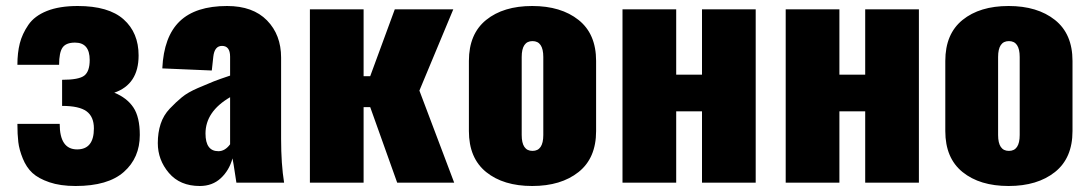

<svg xmlns="http://www.w3.org/2000/svg" viewBox="-20 -609 3633 640"><path d="M232 11Q181 11 144.5 -1.5Q108 -14 88 -32.5Q68 -51 56 -80.5Q44 -110 41 -135.5Q38 -161 38 -196H179Q179 -111 237 -111Q293 -111 293 -181Q293 -220 268.5 -238Q244 -256 187 -256V-343Q243 -343 261 -357Q279 -371 279 -409Q279 -467 230 -467Q200 -467 188.5 -450.5Q177 -434 177 -393H38Q38 -433 46 -464.5Q54 -496 74.5 -526Q95 -556 136.5 -572.5Q178 -589 239 -589Q342 -589 392 -544.5Q442 -500 442 -424Q442 -328 361 -300Q403 -283 424.5 -251Q446 -219 446 -159Q446 -83 393 -36Q340 11 232 11Z M646 11Q580 11 543 -32.5Q506 -76 506 -132Q506 -167 515.5 -196Q525 -225 546 -247Q567 -269 586.5 -285Q606 -301 639.5 -315.5Q673 -330 692 -337.5Q711 -345 747 -357V-420Q747 -456 720 -456Q695 -456 691 -420L686 -374L521 -381Q526 -487 579 -538Q632 -589 737 -589Q823 -589 870 -541Q917 -493 917 -417V-146Q917 -62 927 0H768Q756 -80 755 -81Q744 -41 716 -15Q688 11 646 11ZM708 -105Q730 -105 747 -128V-285Q665 -237 665 -164Q665 -105 708 -105Z M1013 0V-578H1192V-355H1214L1296 -578H1491L1378 -307L1494 0H1304L1214 -252H1192V0Z M1543 -172V-406Q1543 -496 1600.5 -542.5Q1658 -589 1754 -589Q1850 -589 1908.5 -542.5Q1967 -496 1967 -406V-172Q1967 -82 1908.5 -35.5Q1850 11 1754 11Q1658 11 1600.5 -35.5Q1543 -82 1543 -172ZM1791 -159V-419Q1791 -472 1755 -472Q1719 -472 1719 -419V-159Q1719 -106 1755 -106Q1791 -106 1791 -159Z M2055 0V-578H2234V-360H2320V-578H2499V0H2320V-238H2234V0Z M2599 0V-578H2778V-360H2864V-578H3043V0H2864V-238H2778V0Z M3131 -172V-406Q3131 -496 3188.5 -542.5Q3246 -589 3342 -589Q3438 -589 3496.5 -542.5Q3555 -496 3555 -406V-172Q3555 -82 3496.5 -35.5Q3438 11 3342 11Q3246 11 3188.5 -35.5Q3131 -82 3131 -172ZM3379 -159V-419Q3379 -472 3343 -472Q3307 -472 3307 -419V-159Q3307 -106 3343 -106Q3379 -106 3379 -159Z"/></svg>

Font: Oswald Heavy
Style: Regular
Weight: 400
Designer: Vernon Adams
Foundry: Vernon Adams
Version: Version 4.101